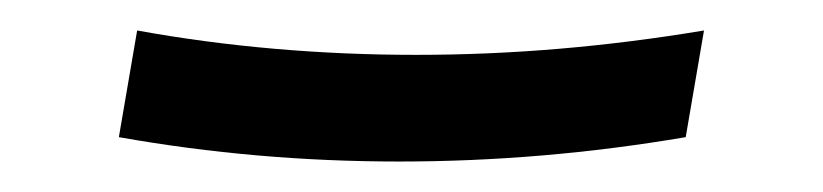

<svg xmlns="http://www.w3.org/2000/svg" viewBox="-20 -395 540 126"><path d="M242 -289Q195 -289 149 -293Q103 -297 58 -305L70 -375Q114 -367 160 -363Q206 -359 253 -359Q300 -359 347 -363Q394 -367 442 -375L430 -305Q383 -297 336 -293Q289 -289 242 -289Z"/></svg>

Font: Iosevka Fixed
Style: Italic
Weight: 400
Italic angle: -9°
Monospace: yes
Designer: Belleve Invis
Foundry: Belleve Invis
Version: Version 33.2.4